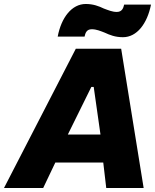

<svg xmlns="http://www.w3.org/2000/svg" viewBox="-73 -945 780 965"><path d="M-53 0H144L205 -128H446L461 0H649L536 -700H308ZM217 -761H352C356 -779 362 -798 388 -798C412 -798 432 -789 453 -781C479 -769 506 -758 545 -758C615 -758 667 -826 686 -922H551C547 -904 540 -885 514 -885C491 -885 471 -894 449 -902C424 -914 396 -925 358 -925C288 -925 235 -857 217 -761ZM268 -269 386 -508H398L432 -269Z"/></svg>

Font: Fixel Display 20240404 ExBold
Style: Italic
Weight: 800
Italic angle: -10°
Designer: AlfaBravo + MacPaw
Foundry: Kyrylo Tkachov, Marchela Mozhyna, Serhii Makarenko, Maria Weinstein, Zakhar Kryvoshyya
Version: Version 1.211;Glyphs 3.2 (3225)